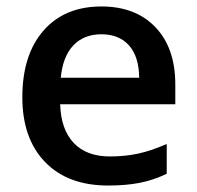

<svg xmlns="http://www.w3.org/2000/svg" viewBox="-20 -570 616 600"><path d="M317.9 9.8Q191.9 9.8 120.8 -63.7Q49.8 -137.2 49.8 -266.1Q49.8 -398.4 115.7 -474.1Q181.6 -549.8 296.9 -549.8Q403.8 -549.8 465.8 -484.9Q527.8 -419.9 527.8 -306.2V-244.1H168Q170.4 -165.5 210.4 -123.3Q250.5 -81.1 323.2 -81.1Q371.1 -81.1 412.4 -90.1Q453.6 -99.1 501 -120.1V-26.9Q459 -6.8 416 1.5Q373 9.8 317.9 9.8ZM296.9 -462.9Q242.2 -462.9 209.2 -428.2Q176.3 -393.6 169.9 -327.1H415Q414.1 -394 382.8 -428.5Q351.6 -462.9 296.9 -462.9Z"/></svg>

Font: Sahel SemiBold FD
Style: SemiBold-FD
Weight: 600
Foundry: Saber Rastikerdar (saber.rastikerdar@gmail.com)
Version: Version 3.3.0